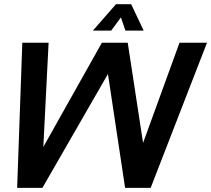

<svg xmlns="http://www.w3.org/2000/svg" viewBox="-20 -904 1016 924"><path d="M87.4 -698.2H213.9L188.5 -196.8L470.2 -698.2H594.7L668.5 -216.3L843.8 -698.2H976.1L705.1 0H582L499.5 -547.9L184.1 0H62.5ZM538.1 -883.8H611.3L671.4 -756.8H583.5L562 -820.3L515.1 -756.8H427.2Z"/></svg>

Font: Sansation
Style: Bold Italic
Weight: 700
Designer: Bernd Montag
Version: Version 1.301